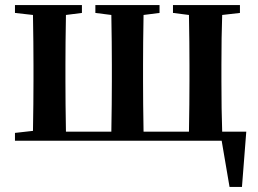

<svg xmlns="http://www.w3.org/2000/svg" viewBox="-20 -555 1016 757"><path d="M885 182 854 0H39V-31L110 -39Q112 -153 112 -235V-300Q112 -382 110 -496L39 -504V-535H303V-504L240 -496Q238 -382 238 -300V-235Q238 -150 240 -36H419Q421 -150 421 -235V-300Q421 -382 419 -496L356 -504V-535H609V-504L546 -496Q544 -382 544 -300V-235Q544 -150 546 -36H725Q727 -150 727 -235V-300Q727 -382 725 -496L662 -504V-535H926V-504L856 -496Q853 -411 853 -300V-235Q853 -122 856 -36H951L934 182Z"/></svg>

Font: GenRyuMin TW B
Style: Regular
Weight: 700
Version: Version 1.501;PS 1;hotconv 16.6.51;makeotf.lib2.5.65220